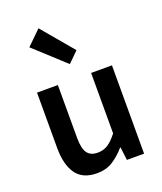

<svg xmlns="http://www.w3.org/2000/svg" viewBox="-165 -1014 958 1134"><g transform="rotate(-20 314.5 -447.5)"><path d="M248 14Q158 14 117 -44Q76 -102 76 -207V-555H207V-223Q207 -156 227.5 -127.5Q248 -99 293 -99Q329 -99 357 -117Q385 -135 416 -175V-555H547V0H439L429 -82H426Q389 -39 347 -12.5Q305 14 248 14ZM316 -647 125 -822 214 -909 381 -711Z"/></g></svg>

Font: Noto Sans HK SemiBold
Style: Regular
Weight: 600
Version: Version 2.004-H2;hotconv 1.0.118;makeotfexe 2.5.65603